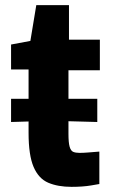

<svg xmlns="http://www.w3.org/2000/svg" viewBox="-20 -713 440 746"><path d="M258 13Q205 13 167.5 -3Q130 -19 110.5 -64.5Q91 -110 91 -197V-241L23 -239V-329H91V-443H23V-540L98 -554L121 -693H248V-559H368V-440H246V-329H358V-239L246 -242V-193Q246 -159 250.5 -143Q255 -127 264.5 -123Q274 -119 289 -119Q304 -119 322 -120.5Q340 -122 353 -123Q366 -124 366 -124V2Q366 2 334 7.5Q302 13 258 13Z"/></svg>

Font: Ruda SemiBold
Style: Bold
Weight: 900
Designer: Mariela Monsalve and Angelina Sanchez
Foundry: Mariela Monsalve and Angelina Sanchez
Version: Version 2.000